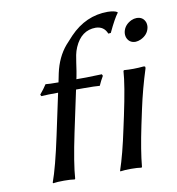

<svg xmlns="http://www.w3.org/2000/svg" viewBox="-79 -769 777 843"><g transform="rotate(-10 309.0 -347.0)"><path d="M515.1 -597.2Q521.5 -627.4 553.2 -642.6Q564.9 -647.9 576.7 -647.9Q606 -647.9 615.7 -621.1Q619.1 -608.9 616.7 -597.2Q610.4 -566.9 578.6 -551.8Q566.4 -546.4 555.2 -545.9Q525.9 -545.9 516.1 -573.2Q512.7 -585.4 515.1 -597.2ZM447.8 -234.9Q476.1 -367.7 480 -429.2L482.9 -432.1Q524.9 -428.7 569.8 -433.1Q577.1 -433.1 577.6 -429.2Q577.6 -426.3 577.1 -422.9Q549.8 -337.4 531.2 -251L516.1 -180.2Q493.2 -70.8 486.8 0L484.4 2.9Q466.8 0 438 0Q409.2 0 390.1 2.9L389.2 0Q412.6 -68.4 436 -180.2ZM190.4 -429.2 198.2 -467.8Q213.4 -538.6 253.9 -585.9Q264.2 -598.1 286.1 -621.1Q358.9 -696.8 456.1 -696.8Q486.3 -696.3 499 -688L499.5 -685.1Q482.4 -663.1 454.1 -603L442.9 -602.1Q429.7 -636.2 392.6 -637.2Q328.1 -637.2 297.9 -567.4Q291 -551.3 287.6 -534.2Q286.1 -526.9 282.2 -501.5Q276.4 -459 272 -438L270 -429.2H313Q332.5 -429.2 383.8 -431.2L387.2 -423.8Q375 -403.3 366.2 -382.8Q345.7 -384.8 294.9 -384.8H260.7L221.2 -199.2Q193.4 -66.9 189 0L186.5 2.9Q168.9 0 139.2 0Q109.4 0 90.3 2.9L88.9 0Q112.3 -64 141.1 -199.2L180.7 -384.8H179.7Q133.8 -384.8 105.5 -382.8L102.1 -390.1Q121.1 -412.6 132.8 -431.2Q147.9 -429.2 190.4 -429.2Z"/></g></svg>

Font: Linux Biolinum Slanted O
Style: Slanted
Weight: 400
Designer: Philipp H. Poll
Foundry: Philipp H. Poll
Version: Version 1.0.4